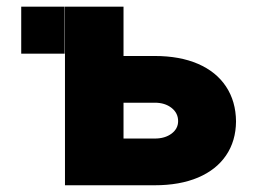

<svg xmlns="http://www.w3.org/2000/svg" viewBox="-20 -550 753 570"><path d="M171.9 -390.6H43V-530.3H171.9ZM680.7 -189.5Q680.2 -131.3 651.1 -88.6Q622.1 -45.9 567.9 -22.9Q513.7 0 439.5 0H172.9V-530.3H346.7V-383.8H439.5Q513.7 -383.8 567.9 -360.4Q622.1 -336.9 651.1 -293Q680.2 -249 680.7 -189.5ZM439.5 -138.7Q469.7 -138.7 489.3 -153.3Q508.8 -168 508.8 -190.4Q508.8 -214.4 489.3 -229.7Q469.7 -245.1 439.5 -245.1H346.7V-138.7Z"/></svg>

Font: Pretendard Std Black
Style: Regular
Weight: 900
Designer: Base glyphs from Inter by Rasmus Andersson; Hangeul glyphs from Noto Sans CJK(Source Han Sans) by Jang Soo-young and Kan
Foundry: Kil Hyung-jin
Version: Version 1.309